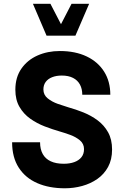

<svg xmlns="http://www.w3.org/2000/svg" viewBox="-20 -988 655 1013"><path d="M43.9 -237.3Q43.9 -157.7 78.9 -103.5Q113.8 -49.3 176.3 -22Q238.8 5.4 322.3 5.4Q369.1 5.4 413.6 -6.8Q458 -19 493.7 -43.9Q529.3 -68.8 550.3 -107.4Q571.3 -146 571.3 -199.2Q571.3 -252.4 550.3 -290Q529.3 -327.6 495.1 -353Q460.9 -378.4 420.2 -394.8Q379.4 -411.1 340.3 -421.9Q315.9 -429.2 285.2 -439.9Q254.4 -450.7 231.7 -469Q209 -487.3 209 -516.1Q209 -539.6 221.2 -555.9Q233.4 -572.3 255.4 -580.8Q277.3 -589.4 306.2 -589.4Q341.3 -589.4 365.5 -576.9Q389.6 -564.5 401.9 -541.7Q414.1 -519 414.1 -488.3H562Q562 -558.1 529.5 -609.9Q497.1 -661.6 437.3 -690.2Q377.4 -718.8 295.9 -718.8Q231 -718.8 177.7 -695.1Q124.5 -671.4 92.8 -625.7Q61 -580.1 61 -514.6Q61 -461.4 82.8 -424.1Q104.5 -386.7 139.6 -361.8Q174.8 -336.9 216.1 -321Q257.3 -305.2 296.9 -293.9Q320.8 -287.1 350.3 -276.4Q379.9 -265.6 401.6 -247.6Q423.3 -229.5 423.3 -201.2Q423.3 -175.3 409.4 -158.2Q395.5 -141.1 371.6 -132.6Q347.7 -124 316.4 -124Q275.4 -124 247.6 -137Q219.7 -149.9 205.6 -175.3Q191.4 -200.7 191.4 -237.3ZM153.8 -967.8 225.6 -799.8H377.9L450.2 -967.8H357.4L301.8 -860.4L246.1 -967.8Z"/></svg>

Font: Estedad-FD-VF Thin
Style: Regular
Weight: 100
Designer: Amin Abedi
Version: Version 5.0